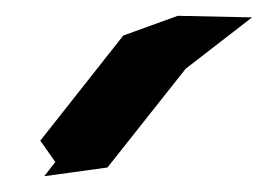

<svg xmlns="http://www.w3.org/2000/svg" viewBox="-20 -817 339 243"><path d="M36 -594 116 -605 215 -730 299 -795 205 -797 136 -772 31 -639 50 -612Z"/></svg>

Font: Charger Distortion
Style: 2
Weight: 400
Designer: Jasper
Foundry: Cannot Into Space Fonts
Version: Version 0.98